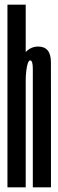

<svg xmlns="http://www.w3.org/2000/svg" viewBox="-20 -805 250 825"><path d="M12 0H90.5V-785H12ZM121 0H199V-376Q199 -471.5 198.8 -538.2Q198.5 -605 144 -605Q103.5 -605 78.2 -565.2Q53 -525.5 53 -466L90.5 -456Q90.5 -491.5 95.8 -518.5Q101 -545.5 109.5 -545.5Q121 -545.5 121 -510Q121 -474.5 121 -378Z"/></svg>

Font: Anybody UltraCondensed
Style: Regular
Weight: 400
Width: 1
Version: Version 1.113;gftools[0.9.25]